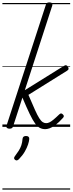

<svg xmlns="http://www.w3.org/2000/svg" viewBox="-20 -1058 605 1601"><path d="M58 15Q46 15 38.5 9Q31 3 34 -9L362 -1017Q366 -1029 372 -1033.5Q378 -1038 391 -1038Q408 -1038 413.5 -1031Q419 -1024 416 -1012L187 -306L510 -507Q524 -516 532.5 -513.5Q541 -511 547 -501Q552 -493 551.5 -484Q551 -475 539 -468L217 -267Q250 -190 271 -143Q292 -96 307.5 -72Q323 -48 336.5 -39.5Q350 -31 365 -31Q378 -31 392 -37.5Q406 -44 425.5 -60Q445 -76 474 -104Q483 -113 490.5 -112Q498 -111 504 -104Q511 -98 512 -91Q513 -84 506 -76Q470 -36 442 -15.5Q414 5 393 12Q372 19 358 19Q333 19 312.5 8.5Q292 -2 272 -29.5Q252 -57 227 -109Q202 -161 167 -244L89 -4Q86 6 79 10.5Q72 15 58 15ZM106 275Q98 269 97.5 261.5Q97 254 103 246Q122 221 136 199Q150 177 158 153Q166 129 168 99Q170 86 177.5 81Q185 76 197 76Q211 76 218 82.5Q225 89 224 101Q223 119 214 146.5Q205 174 187 205.5Q169 237 139 268Q132 276 123 279Q114 282 106 275ZM0 513H565V523H0ZM0 -20H565V0H0ZM0 -505H565V-500H0ZM0 -1033H565V-1023H0Z"/></svg>

Font: Playwrite IN Guides
Style: Regular
Weight: 400
Designer: Veronika Burian, José Scaglione
Foundry: TypeTogether
Version: Version 1.003